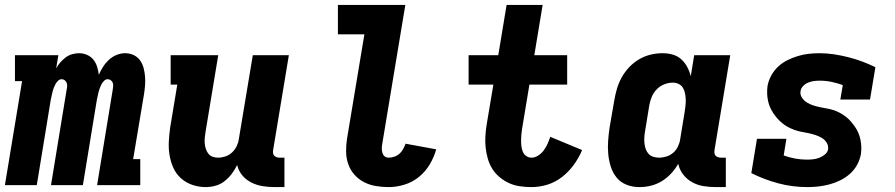

<svg xmlns="http://www.w3.org/2000/svg" viewBox="-29 -755 3649 783"><path d="M-9 0 61 -424H32V-530H209L200 -476Q207 -489 217 -500.5Q227 -512 239 -521Q251 -530 265.5 -534Q280 -538 293 -538Q311 -538 326.5 -531Q342 -524 352 -511.5Q362 -499 367 -483Q372 -467 374 -450Q381 -466 391 -482Q401 -498 415 -511Q429 -524 446.5 -531Q464 -538 481 -538Q500 -538 516 -530.5Q532 -523 542 -509Q552 -495 556.5 -478Q561 -461 562.5 -443Q564 -425 562.5 -406.5Q561 -388 558 -369L514 -106H543V0H367L431 -391Q432 -398 432.5 -405Q433 -412 430.5 -418Q428 -424 422.5 -428Q417 -432 410 -432Q402 -432 395.5 -425.5Q389 -419 385 -411.5Q381 -404 378 -396Q375 -388 373 -380Q371 -372 369.5 -364Q368 -356 366 -348L309 0H179L243 -391Q245 -398 245 -405Q245 -412 242.5 -418Q240 -424 234.5 -428Q229 -432 223 -432Q214 -432 207.5 -425.5Q201 -419 197 -411.5Q193 -404 190 -396Q187 -388 185 -380Q183 -372 181.5 -364Q180 -356 178 -348L121 0Z M810 8Q782 8 755.5 -1Q729 -10 709 -28Q689 -46 678 -70.5Q667 -95 662.5 -122Q658 -149 659.5 -178Q661 -207 665 -235L694 -410H667V-530H861L809 -216Q807 -204 806 -192.5Q805 -181 806 -169.5Q807 -158 810.5 -147.5Q814 -137 820.5 -128.5Q827 -120 837.5 -116Q848 -112 860 -112Q875 -112 890 -117Q905 -122 917 -133Q929 -144 936 -158.5Q943 -173 945 -188L1002 -530H1149L1085 -144Q1084 -137 1084.5 -131Q1085 -125 1089 -120.5Q1093 -116 1099 -114Q1105 -112 1111 -112H1131V8H1091Q1066 8 1041.5 4Q1017 0 995.5 -11Q974 -22 959 -40Q944 -58 938 -82Q929 -63 916 -46Q903 -29 886.5 -16Q870 -3 849.5 2.5Q829 8 810 8Z M1556 8Q1529 8 1503 3.5Q1477 -1 1455 -12.5Q1433 -24 1416.5 -42.5Q1400 -61 1391.5 -85Q1383 -109 1382.5 -135.5Q1382 -162 1386 -188L1457 -615H1349V-735H1624L1530 -169Q1528 -159 1528 -149.5Q1528 -140 1530.5 -131.5Q1533 -123 1539.5 -117.5Q1546 -112 1556 -112Q1567 -112 1579 -116Q1591 -120 1600 -128Q1609 -136 1615 -147Q1621 -158 1625 -169L1750 -146Q1741 -114 1723.5 -84.5Q1706 -55 1679.5 -33.5Q1653 -12 1620.5 -2Q1588 8 1556 8Z M2138 8Q2114 8 2090.5 4.5Q2067 1 2046.5 -8.5Q2026 -18 2008.5 -32.5Q1991 -47 1979 -66Q1967 -85 1960.5 -107.5Q1954 -130 1951.5 -153Q1949 -176 1950.5 -200.5Q1952 -225 1956 -249L1983 -410H1882V-530H2003L2037 -735H2184L2150 -530H2284V-410H2130L2100 -229Q2098 -217 2097 -205Q2096 -193 2096 -181Q2096 -169 2097.5 -157.5Q2099 -146 2103.5 -135.5Q2108 -125 2117.5 -118.5Q2127 -112 2138 -112Q2153 -112 2166.5 -121Q2180 -130 2189 -142.5Q2198 -155 2204 -168.5Q2210 -182 2215 -197L2345 -143Q2332 -112 2311.5 -83.5Q2291 -55 2263.5 -33.5Q2236 -12 2203.5 -2Q2171 8 2138 8Z M2578 8Q2551 8 2526.5 -1.5Q2502 -11 2486 -30.5Q2470 -50 2462 -75Q2454 -100 2451.5 -126.5Q2449 -153 2451 -180.5Q2453 -208 2457 -235L2476 -345Q2480 -369 2487 -393Q2494 -417 2506.5 -439.5Q2519 -462 2537 -481Q2555 -500 2577 -513Q2599 -526 2623.5 -532Q2648 -538 2673 -538Q2694 -538 2714 -532.5Q2734 -527 2749 -513.5Q2764 -500 2773.5 -482Q2783 -464 2788 -444L2802 -530H2949L2885 -144Q2884 -137 2884.5 -131Q2885 -125 2889 -120.5Q2893 -116 2899 -114Q2905 -112 2911 -112H2931V8H2891Q2865 8 2840 4Q2815 0 2793.5 -12Q2772 -24 2757 -43.5Q2742 -63 2737 -87Q2725 -66 2708 -47.5Q2691 -29 2669.5 -16Q2648 -3 2625 2.5Q2602 8 2578 8ZM2659 -112Q2674 -112 2689.5 -117Q2705 -122 2717 -132.5Q2729 -143 2736 -158Q2743 -173 2745 -188L2763 -298Q2765 -311 2766.5 -324Q2768 -337 2767.5 -349.5Q2767 -362 2764.5 -374.5Q2762 -387 2756 -397Q2750 -407 2739 -412.5Q2728 -418 2715 -418Q2697 -418 2679.5 -411Q2662 -404 2649 -390.5Q2636 -377 2629 -360Q2622 -343 2619 -326L2601 -216Q2599 -204 2598.5 -191.5Q2598 -179 2599.5 -167.5Q2601 -156 2605 -145.5Q2609 -135 2616.5 -127Q2624 -119 2635.5 -115.5Q2647 -112 2659 -112Z M3264 8Q3202 8 3144.5 -7.5Q3087 -23 3035 -49L3058 -189H3178L3167 -121Q3189 -113 3213 -108.5Q3237 -104 3262 -104Q3275 -104 3287.5 -105.5Q3300 -107 3312 -111.5Q3324 -116 3335 -125Q3346 -134 3348 -146Q3350 -161 3342 -173.5Q3334 -186 3322 -193Q3310 -200 3296 -204.5Q3282 -209 3268 -212Q3254 -215 3239.5 -217.5Q3225 -220 3211.5 -225Q3198 -230 3185.5 -236.5Q3173 -243 3162 -252Q3151 -261 3142 -271Q3133 -281 3125 -293Q3117 -305 3111.5 -317.5Q3106 -330 3103 -344.5Q3100 -359 3099.5 -373.5Q3099 -388 3101 -404Q3105 -426 3116 -446.5Q3127 -467 3144 -483Q3161 -499 3182 -509.5Q3203 -520 3225 -526.5Q3247 -533 3268.5 -535.5Q3290 -538 3313 -538Q3343 -538 3372.5 -533.5Q3402 -529 3431.5 -521.5Q3461 -514 3487.5 -504Q3514 -494 3541 -481L3519 -349H3398L3408 -408Q3386 -416 3362.5 -421Q3339 -426 3314 -426Q3302 -426 3290.5 -424.5Q3279 -423 3267.5 -418.5Q3256 -414 3247 -405Q3238 -396 3236 -385Q3233 -370 3241 -357.5Q3249 -345 3261 -337.5Q3273 -330 3286.5 -325.5Q3300 -321 3314.5 -318Q3329 -315 3343.5 -312.5Q3358 -310 3371.5 -305.5Q3385 -301 3397.5 -294Q3410 -287 3421 -278.5Q3432 -270 3441 -259.5Q3450 -249 3458 -237.5Q3466 -226 3471.5 -213Q3477 -200 3480 -185.5Q3483 -171 3483.5 -156.5Q3484 -142 3482 -127Q3478 -104 3466.5 -83Q3455 -62 3437 -46Q3419 -30 3397.5 -19.5Q3376 -9 3353.5 -3Q3331 3 3308.5 5.5Q3286 8 3264 8Z"/></svg>

Font: Iosevka Curly Slab HvEx
Style: Italic
Weight: 900
Width: 7
Italic angle: -9°
Monospace: yes
Designer: Belleve Invis
Foundry: Belleve Invis
Version: Version 11.1.0; ttfautohint (v1.8.3)